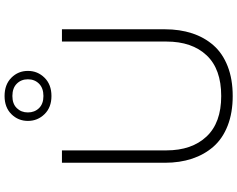

<svg xmlns="http://www.w3.org/2000/svg" viewBox="-119 -902 1038 840"><g transform="rotate(-90 400.0 -482.0)"><path d="M399.9 -775.9Q350.1 -775.9 320.6 -806.2Q291 -836.4 291 -878.9Q291 -921.4 320.6 -951.2Q350.1 -981 399.9 -981Q450.2 -981 480 -951.2Q509.8 -921.4 509.8 -878.9Q509.8 -836.4 480 -806.2Q450.2 -775.9 399.9 -775.9ZM399.9 -811Q434.6 -811 453.9 -830.3Q473.1 -849.6 473.1 -878.9Q473.1 -908.2 453.9 -927.5Q434.6 -946.8 399.9 -946.8Q365.7 -946.8 346.9 -927.5Q328.1 -908.2 328.1 -878.9Q328.1 -849.6 346.9 -830.3Q365.7 -811 399.9 -811ZM399.9 17.1Q326.7 17.1 270.3 -4.9Q213.9 -26.9 178.7 -66.9Q143.6 -106.9 125.7 -160.6Q107.9 -214.4 107.9 -279.8V-730H162.1V-272.9Q162.1 -162.1 222.4 -97.7Q282.7 -33.2 399.9 -33.2Q518.1 -33.2 578.1 -97.2Q638.2 -161.1 638.2 -272.9V-730H691.9V-279.8Q691.9 -214.4 674.3 -160.6Q656.7 -106.9 621.6 -66.9Q586.4 -26.9 530 -4.9Q473.6 17.1 399.9 17.1Z"/></g></svg>

Font: Sora ExtraLight
Style: Regular
Weight: 200
Designer: Jonathan Barnbrook, Julián Moncada
Foundry: Barnbrook Fonts
Version: Version 2.000